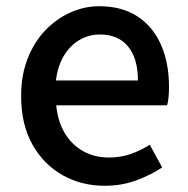

<svg xmlns="http://www.w3.org/2000/svg" viewBox="-20 -584 606 618"><path d="M317 14Q242 14 181 -20.5Q120 -55 84 -119.5Q48 -184 48 -275Q48 -342 69 -395.5Q90 -449 126 -486.5Q162 -524 207 -544Q252 -564 299 -564Q372 -564 422 -531.5Q472 -499 498 -440.5Q524 -382 524 -304Q524 -287 522.5 -271.5Q521 -256 518 -245H161Q166 -193 188.5 -155.5Q211 -118 247.5 -97.5Q284 -77 331 -77Q368 -77 400 -88Q432 -99 462 -118L502 -45Q464 -20 417.5 -3Q371 14 317 14ZM160 -325H424Q424 -395 392.5 -434Q361 -473 301 -473Q267 -473 237 -456Q207 -439 186.5 -406Q166 -373 160 -325Z"/></svg>

Font: Noto Sans JP Thin Medium
Style: Regular
Weight: 500
Version: Version 2.004-H2;hotconv 1.0.118;makeotfexe 2.5.65603